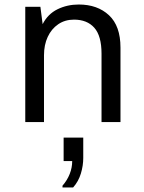

<svg xmlns="http://www.w3.org/2000/svg" viewBox="-20 -541 640 851"><path d="M92 0V-511H159L169 -434Q192 -479 235 -500Q278 -521 329 -521Q412 -521 463 -473.5Q514 -426 514 -330V0H430V-303Q430 -382 398 -418Q366 -454 308 -454Q268 -454 238 -433.5Q208 -413 191.5 -377.5Q175 -342 175 -296V0ZM257 290V282Q278 258 289 230Q300 202 300 173H262V69H349V159Q349 193 338.5 228Q328 263 304 290Z"/></svg>

Font: Chivo Mono Medium Light
Style: Regular
Weight: 300
Monospace: yes
Version: Version 1.008